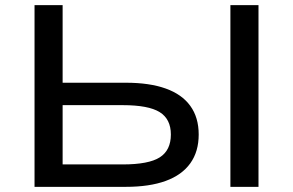

<svg xmlns="http://www.w3.org/2000/svg" viewBox="-20 -725 1137 745"><path d="M114 0V-705H223V-404H468Q560 -404 623 -381.5Q686 -359 718.5 -314Q751 -269 751 -203Q751 -137 718.5 -91.5Q686 -46 623 -23Q560 0 468 0ZM223 -87H456Q557 -87 600 -114.5Q643 -142 643 -203Q643 -263 599.5 -290Q556 -317 456 -317H223ZM874 0V-705H983V0Z"/></svg>

Font: Nunito Sans 10pt Expanded Medium
Style: Regular
Weight: 500
Width: 7
Designer: Vernon Adams
Foundry: Vernon Adams
Version: Version 3.101;gftools[0.9.27]